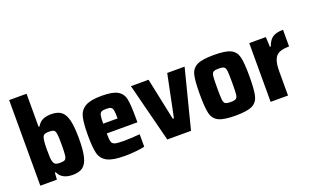

<svg xmlns="http://www.w3.org/2000/svg" viewBox="-83 -1150 2530 1566"><g transform="rotate(-20 1182.5 -367.5)"><path d="M208 -60H200L196 0H52V-743H203V-456H211Q230 -490 260 -504Q290 -518 334 -518Q389 -518 420.5 -494Q452 -470 466 -413Q480 -356 480 -254Q480 -150 465.5 -94Q451 -38 419.5 -15Q388 8 333 8Q237 8 208 -60ZM330 -255Q330 -323 326 -349Q322 -375 310 -382.5Q298 -390 266 -390Q243 -390 231 -384.5Q219 -379 213 -364Q203 -338 203 -255Q203 -211 204.5 -187.5Q206 -164 212 -149Q218 -132 230 -126Q242 -120 266 -120Q298 -120 310 -127.5Q322 -135 326 -161Q330 -187 330 -255Z M973 -215H707Q707 -163 713 -143Q719 -123 740.5 -116.5Q762 -110 819 -110Q875 -110 957 -117V-9Q929 -2 880 3Q831 8 784 8Q679 8 631 -18Q583 -44 570 -96Q557 -148 557 -254Q557 -358 570 -411Q583 -464 628.5 -491Q674 -518 771 -518Q868 -518 910.5 -492.5Q953 -467 963 -416.5Q973 -366 973 -254ZM707 -300H832Q832 -350 827.5 -371Q823 -392 810.5 -398.5Q798 -405 770 -405Q741 -405 728.5 -398Q716 -391 711.5 -370Q707 -349 707 -300Z M1154 0 1024 -510H1177L1254 -144H1264L1339 -510H1490L1360 0Z M1529 -255Q1529 -370 1541.5 -421.5Q1554 -473 1598.5 -495.5Q1643 -518 1745 -518Q1847 -518 1891 -496Q1935 -474 1947.5 -422.5Q1960 -371 1960 -255Q1960 -139 1947.5 -87.5Q1935 -36 1891 -14Q1847 8 1745 8Q1643 8 1598.5 -14.5Q1554 -37 1541.5 -88.5Q1529 -140 1529 -255ZM1810 -255Q1810 -330 1807 -356.5Q1804 -383 1791.5 -391.5Q1779 -400 1745 -400Q1711 -400 1698.5 -391.5Q1686 -383 1683 -356.5Q1680 -330 1680 -255Q1680 -180 1683 -153.5Q1686 -127 1698.5 -118.5Q1711 -110 1745 -110Q1779 -110 1791.5 -118.5Q1804 -127 1807 -153.5Q1810 -180 1810 -255Z M2051 -510H2195L2199 -424H2207Q2225 -477 2257.5 -497.5Q2290 -518 2347 -518V-373Q2292 -373 2261 -359Q2230 -345 2216 -309.5Q2202 -274 2202 -209V0H2051Z"/></g></svg>

Font: Saira Semi Condensed
Style: Bold
Weight: 700
Width: 4
Designer: Hector Gatti with collaboration of the Omnibus-Type team
Foundry: Omnibus-Type
Version: Version 1.001; ttfautohint (v1.8)